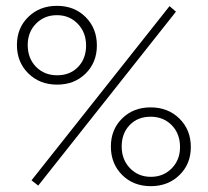

<svg xmlns="http://www.w3.org/2000/svg" viewBox="-20 -633 712 658"><path d="M38 -479Q38 -537 77 -575Q116 -613 175 -613Q235 -613 273.5 -574.5Q312 -536 312 -477Q312 -419 273.5 -381Q235 -343 176 -343Q116 -343 77 -381.5Q38 -420 38 -479ZM88 -15 561 -612 583 -593 111 3ZM275 -477Q275 -522 246.5 -551.5Q218 -581 175 -581Q132 -581 103.5 -552Q75 -523 75 -479Q75 -433 103.5 -404Q132 -375 176 -375Q220 -375 247.5 -403.5Q275 -432 275 -477ZM634 -129Q634 -71 595 -33Q556 5 497 5Q437 5 398.5 -33.5Q360 -72 360 -131Q360 -189 398.5 -227Q437 -265 496 -265Q556 -265 595 -226.5Q634 -188 634 -129ZM397 -131Q397 -86 425.5 -56.5Q454 -27 497 -27Q540 -27 568.5 -56Q597 -85 597 -129Q597 -175 568.5 -204Q540 -233 496 -233Q452 -233 424.5 -204.5Q397 -176 397 -131Z"/></svg>

Font: Ysabeau Light
Style: Regular
Weight: 300
Designer: Christian Thalmann (Catharsis Fonts)
Version: Version 0.003